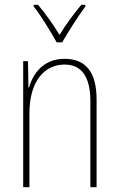

<svg xmlns="http://www.w3.org/2000/svg" viewBox="-20 -783 498 803"><path d="M217 -606H240C266 -651 306 -714 337 -756V-763H320C285 -720 255 -680 229 -637C203 -680 168 -729 139 -763H121V-756C148 -722 191 -653 217 -606ZM250 -537C161 -537 118 -475 101 -416H99L97 -527H77V0H103V-308C103 -445 167 -513 250 -513C317 -513 358 -468 358 -359V0H384V-366C384 -485 336 -537 250 -537Z"/></svg>

Font: Noto Sans Lao UI Cond Thin
Style: Regular
Weight: 100
Width: 3
Designer: Monotype Design Team
Foundry: Monotype Imaging Inc.
Version: Version 2.000